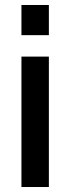

<svg xmlns="http://www.w3.org/2000/svg" viewBox="-20 -750 282 770"><path d="M66 -609V-730H176V-609ZM66 0V-523H176V0Z"/></svg>

Font: Raleway-v4020 SemiBold
Style: Regular
Weight: 600
Designer: Matt McInerney, Pablo Impallari, Rodrigo Fuenzalida
Foundry: Matt McInerney, Pablo Impallari, Rodrigo Fuenzalida
Version: Version 4.020;PS 004.020;hotconv 1.0.88;makeotf.lib2.5.64775